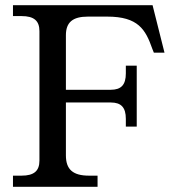

<svg xmlns="http://www.w3.org/2000/svg" viewBox="-20 -720 668 740"><path d="M234 -121V-325H407C447 -325 465 -306 465 -262V-232H507V-467H465V-437C465 -393 447 -374 407 -374H234V-584C234 -634 260 -656 319 -656H393C513 -656 541 -606 567 -532L573 -517H614L568 -700H30V-658H63C111 -658 132 -640 132 -600V-101C132 -61 111 -43 63 -43H30V0H356V-43H323C261 -43 234 -67 234 -121Z"/></svg>

Font: LT Superior Serif Medium
Style: Regular
Weight: 500
Designer: Daniel Lyons
Foundry: LyonsType
Version: Version 2.120;FEAKit 1.0